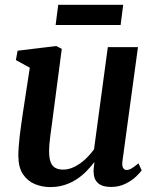

<svg xmlns="http://www.w3.org/2000/svg" viewBox="-20 -750 634 780"><path d="M184 10Q151.5 10 122 -2Q92.5 -14 73.8 -41.5Q55 -69 54.5 -116Q54.5 -133.5 56 -154.5Q57.5 -175.5 60.2 -199Q63 -222.5 66.5 -246.2Q70 -270 73 -291.5L101 -475L44.5 -506L51.5 -544L208.5 -563L231 -551.5L196.5 -289Q194 -267.5 191 -246.2Q188 -225 185.2 -204.8Q182.5 -184.5 181 -167Q179.5 -149.5 179.5 -135.5Q179.5 -107 186 -90.8Q192.5 -74.5 205.2 -67.8Q218 -61 236.5 -61Q260 -61 283.2 -72.8Q306.5 -84.5 326.8 -103.5Q347 -122.5 362 -143.5L418 -558.5H540.5L477.5 -96Q475 -77 480 -68.2Q485 -59.5 494.5 -59.5Q503.5 -59.5 514 -65.5Q524.5 -71.5 542.5 -86.5L555.5 -58Q550 -49.5 533.2 -33.2Q516.5 -17 490.2 -3.8Q464 9.5 430.5 9.5Q395.5 9.5 378.2 -6.2Q361 -22 360.5 -48.5Q360 -51 360 -55.8Q360 -60.5 360.8 -66.2Q361.5 -72 362 -78Q362.5 -84 363.5 -89L362 -90Q348 -71.5 330.5 -53.8Q313 -36 290.8 -21.5Q268.5 -7 242 1.5Q215.5 10 184 10ZM216.5 -730.5H480.5L470 -648.5H206Z"/></svg>

Font: Merriweather 28pt SemiBold
Style: Italic
Weight: 600
Italic angle: -7.8°
Version: Version 2.101